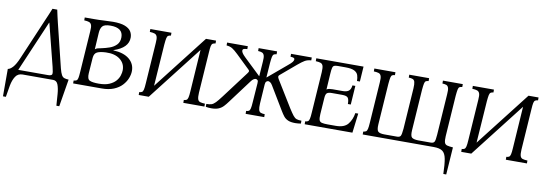

<svg xmlns="http://www.w3.org/2000/svg" viewBox="-56 -929 4298 1505"><g transform="rotate(10 2093.0 -176.5)"><path d="M409 -100Q418 -65 427 -49Q436 -33 449.5 -28.5Q463 -24 484 -23L448 195H425Q422 148 418.5 103Q415 58 404 29Q393 0 365 0H122Q85 0 66 29Q47 58 38.5 103Q30 148 23 195H0V-23Q18 -25 39.5 -48.5Q61 -72 84 -127L220 -446Q231 -472 242 -497Q253 -522 263 -548H301Q306 -522 312 -497Q318 -472 324 -446ZM318 -30Q346 -30 350.5 -42Q355 -54 343 -100L258 -436H256L82 -30Z M524 0V-23Q538 -24 546 -28.5Q554 -33 557.5 -49Q561 -65 563 -100L585 -425Q588 -460 582.5 -475.5Q577 -491 563 -496Q549 -501 524 -502V-525H593Q640 -525 679 -527.5Q718 -530 749 -530Q810 -530 844 -516.5Q878 -503 892 -481Q906 -459 906 -432Q906 -350 790 -312V-310Q873 -306 917 -269.5Q961 -233 961 -176Q961 -148 949 -117.5Q937 -87 912 -60Q887 -33 847 -16.5Q807 0 751 0ZM645 -293Q654 -301 666 -304Q678 -307 698 -311Q727 -317 758.5 -328Q790 -339 812 -361.5Q834 -384 834 -422Q834 -497 735 -497Q686 -497 670.5 -478.5Q655 -460 653 -425ZM722 -33Q772 -33 804.5 -47Q837 -61 855.5 -82Q874 -103 881.5 -127Q889 -151 889 -170Q889 -223 847.5 -255Q806 -287 735 -284Q688 -282 665.5 -270.5Q643 -259 640 -225L631 -100Q628 -54 649 -43.5Q670 -33 722 -33Z M1126 0H1046V-23Q1060 -24 1067.5 -28.5Q1075 -33 1079 -49Q1083 -65 1085 -100L1107 -425Q1110 -460 1104.5 -475.5Q1099 -491 1085 -496Q1071 -501 1046 -502V-525H1214V-502Q1200 -501 1192.5 -496Q1185 -491 1181.5 -475.5Q1178 -460 1175 -425L1152 -92L1489 -525H1569V-502Q1555 -501 1547 -496Q1539 -491 1535.5 -475.5Q1532 -460 1530 -425L1508 -100Q1506 -65 1511 -49Q1516 -33 1530 -28.5Q1544 -24 1569 -23V0H1401V-23Q1415 -24 1422.5 -28.5Q1430 -33 1434 -49Q1438 -65 1440 -100L1462 -432Z M2234 -103Q2257 -67 2270.5 -50Q2284 -33 2298.5 -28Q2313 -23 2337 -23V0Q2324 2 2313 3Q2302 4 2292 4Q2256 4 2234.5 -5.5Q2213 -15 2199.5 -32Q2186 -49 2173 -71L2061 -257Q2052 -272 2043 -277.5Q2034 -283 2027 -283Q2019 -283 2012 -276Q2005 -269 2004 -252L1994 -100Q1992 -65 1996.5 -49Q2001 -33 2013 -28.5Q2025 -24 2045 -23V0H1897V-23Q1911 -24 1918.5 -28.5Q1926 -33 1930 -49Q1934 -65 1936 -100L1947 -252Q1949 -271 1942.5 -277Q1936 -283 1928 -283Q1921 -283 1911.5 -277.5Q1902 -272 1891 -257L1752 -71Q1736 -49 1720 -32Q1704 -15 1681.5 -5.5Q1659 4 1623 4Q1613 4 1602 3Q1591 2 1580 0V-23Q1605 -23 1620.5 -28Q1636 -33 1652.5 -50Q1669 -67 1696 -103L1854 -313Q1862 -323 1864.5 -330.5Q1867 -338 1859 -345L1750 -450Q1723 -476 1704 -488Q1685 -500 1657 -502V-525H1822V-502Q1799 -501 1792 -497Q1785 -493 1785 -484Q1785 -477 1791.5 -465.5Q1798 -454 1820 -433L1949 -310H1951L1959 -425Q1962 -460 1957 -475.5Q1952 -491 1940 -496Q1928 -501 1908 -502V-525H2055V-502Q2041 -501 2033.5 -496Q2026 -491 2022.5 -475.5Q2019 -460 2016 -425L2008 -310H2010L2156 -433Q2182 -454 2190.5 -465.5Q2199 -477 2199 -487Q2199 -494 2192 -497.5Q2185 -501 2166 -502V-525H2331V-502Q2301 -500 2280.5 -488Q2260 -476 2229 -450L2105 -345Q2097 -338 2098 -330.5Q2099 -323 2105 -313Z M2367 0V-23Q2381 -24 2388.5 -28.5Q2396 -33 2400 -49Q2404 -65 2406 -100L2428 -425Q2430 -460 2425 -475.5Q2420 -491 2406 -496Q2392 -501 2367 -502V-525H2743L2735 -405H2712Q2712 -430 2705.5 -450.5Q2699 -471 2676 -483Q2653 -495 2605 -495H2545Q2526 -495 2516 -491Q2506 -487 2502 -472.5Q2498 -458 2496 -425L2488 -298Q2496 -304 2508 -306Q2520 -308 2535 -308H2616Q2646 -308 2662.5 -320Q2679 -332 2683 -365H2706L2696 -215H2673Q2673 -251 2662.5 -264.5Q2652 -278 2616 -278H2535Q2507 -278 2496 -269Q2485 -260 2483 -231L2474 -100Q2472 -67 2477 -52.5Q2482 -38 2498.5 -34Q2515 -30 2545 -30H2609Q2677 -30 2706 -66.5Q2735 -103 2743 -155H2766L2747 0Z M3494 -425 3472 -100Q3470 -66 3475 -50Q3480 -34 3496.5 -29.5Q3513 -25 3543 -23L3528 195H3505Q3503 118 3495 75.5Q3487 33 3464.5 16.5Q3442 0 3394 0H2829V-23Q2843 -25 2850.5 -29.5Q2858 -34 2862 -50Q2866 -66 2868 -100L2890 -425Q2893 -460 2887.5 -476Q2882 -492 2868 -496.5Q2854 -501 2829 -502V-525H2997V-502Q2983 -501 2975.5 -496.5Q2968 -492 2964.5 -476Q2961 -460 2958 -425L2936 -100Q2933 -54 2946.5 -42Q2960 -30 2997 -30H3097Q3118 -30 3125 -42Q3132 -54 3136 -100L3158 -425Q3160 -460 3155.5 -476Q3151 -492 3139 -496.5Q3127 -501 3107 -502V-525H3265V-502Q3251 -501 3243.5 -496.5Q3236 -492 3232.5 -476Q3229 -460 3226 -425L3204 -100Q3201 -54 3214.5 -42.5Q3228 -31 3265 -30H3365Q3386 -30 3393.5 -42Q3401 -54 3404 -100L3426 -425Q3429 -460 3424 -476Q3419 -492 3407 -496.5Q3395 -501 3375 -502V-525H3533V-502Q3519 -501 3511.5 -496.5Q3504 -492 3500.5 -476Q3497 -460 3494 -425Z M3693 0H3613V-23Q3627 -24 3634.5 -28.5Q3642 -33 3646 -49Q3650 -65 3652 -100L3674 -425Q3677 -460 3671.5 -475.5Q3666 -491 3652 -496Q3638 -501 3613 -502V-525H3781V-502Q3767 -501 3759.5 -496Q3752 -491 3748.5 -475.5Q3745 -460 3742 -425L3719 -92L4056 -525H4136V-502Q4122 -501 4114 -496Q4106 -491 4102.5 -475.5Q4099 -460 4097 -425L4075 -100Q4073 -65 4078 -49Q4083 -33 4097 -28.5Q4111 -24 4136 -23V0H3968V-23Q3982 -24 3989.5 -28.5Q3997 -33 4001 -49Q4005 -65 4007 -100L4029 -432Z"/></g></svg>

Font: Bona Nova SC
Style: Italic
Weight: 400
Italic angle: -4°
Designer: Mateusz Machalski
Foundry: Capitalics
Version: Version 4.001; ttfautohint (v1.8.4.7-5d5b)